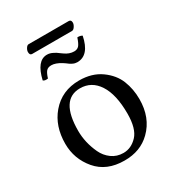

<svg xmlns="http://www.w3.org/2000/svg" viewBox="-175 -820 854 935"><g transform="rotate(-30 252.0 -352.5)"><path d="M344.2 -665H120.1Q106.9 -665 106.9 -683.1Q106.9 -692.9 114 -703.9Q121.1 -714.8 128.9 -714.8H354Q368.2 -714.8 368.2 -698.2Q368.2 -688.5 360.6 -676.8Q353 -665 344.2 -665ZM304.2 -573.2Q321.3 -573.2 331.1 -583.7Q340.8 -594.2 351.1 -625Q367.2 -626 377.9 -619.1Q357.9 -520 291 -520Q285.2 -520 278.6 -521.5Q272 -522.9 264.4 -526.9Q256.8 -530.8 252.4 -533.9Q248 -537.1 239.5 -543.5Q231 -549.8 227.1 -551.8Q196.3 -570.8 172.9 -570.8Q153.8 -570.8 144.3 -559.8Q134.8 -548.8 127 -522.9Q107.9 -520 100.1 -527.8Q123 -626 180.2 -626Q189 -626 196.5 -624Q204.1 -622.1 213.1 -617.4Q222.2 -612.8 226.1 -610.4Q230 -607.9 240 -600.3Q250 -592.8 252 -591.8Q277.3 -573.2 304.2 -573.2ZM41 -205.1Q41 -304.2 96.2 -369.1Q155.8 -439 252.9 -439Q324.7 -439 374.3 -403.6Q423.8 -368.2 443.4 -319.1Q462.9 -270 462.9 -213.9Q462.9 -109.4 397.9 -45.9Q340.8 10.3 251 9.8Q150.9 9.8 95.9 -55.2Q41 -120.1 41 -205.1ZM237.8 -403.8Q127 -403.8 127 -228Q127 -195.8 134.5 -162.8Q142.1 -129.9 157 -97.9Q171.9 -65.9 200 -45.4Q228 -24.9 265.1 -24.9Q309.1 -24.9 343 -61Q377 -97.2 377 -182.1Q377 -289.1 339.8 -346.4Q302.7 -403.8 237.8 -403.8Z"/></g></svg>

Font: Linux Libertine
Style: Regular
Weight: 400
Designer: Philipp H. Poll
Foundry: Philipp H. Poll
Version: Version 5.3.0 ; ttfautohint (v0.9)